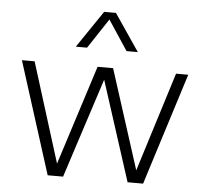

<svg xmlns="http://www.w3.org/2000/svg" viewBox="-55 -866 988 925"><g transform="rotate(5 439.0 -404.0)"><path d="M209 0 37 -541.5H98.5L249 -60L403 -541.5H478L632 -61L782.5 -541.5H841.5L670.5 0H595.5L440 -482.5L283.5 0ZM290 -629 411.5 -808H468.5L590 -629H535.5L440 -773.5L344.5 -629Z"/></g></svg>

Font: Encode Sans SemiExpanded SemiExpanded Light
Style: Regular
Weight: 300
Width: 6
Designer: Multiple Designers
Foundry: Impallari Type
Version: Version 3.000; ttfautohint (v1.8.3) -l 8 -r 50 -G 200 -x 14 